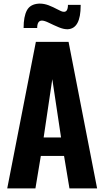

<svg xmlns="http://www.w3.org/2000/svg" viewBox="-20 -1041 577 1061"><path d="M354.5 -879.4Q353 -879.4 351.1 -879.4Q331.1 -879.4 305.2 -890.1Q276.9 -901.9 251.2 -914.6Q225.6 -927.2 211.9 -927.2Q185.5 -927.2 185.5 -886.2H110.4Q110.4 -949.7 128.7 -983.9Q147 -1018.1 194.8 -1021Q197.8 -1021 201.2 -1021Q223.1 -1021 247.6 -1012.2Q274.9 -1001.5 297.4 -989.3Q319.8 -977.1 329.1 -976.1Q343.3 -974.1 349.4 -984.4Q355.5 -994.6 355.5 -1014.2H425.8Q425.8 -1012.2 425.8 -1010.7Q425.8 -882.8 354.5 -879.4ZM221.2 -281.2H317.4L269 -603.5ZM20 0 178.2 -809.6H358.9L516.6 0H363.8L334 -179.2H205.6L175.8 0Z"/></svg>

Font: Oswald
Style: DemiBold
Weight: 600
Designer: Vernon Adams
Foundry: Vernon Adams
Version: 3.0; ttfautohint (v0.95) -l 8 -r 50 -G 200 -x 0 -w "G" -W -c